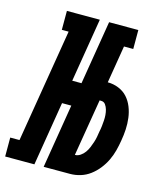

<svg xmlns="http://www.w3.org/2000/svg" viewBox="-159 -818 770 901"><g transform="rotate(15 225.5 -367.5)"><path d="M-49 0V-92H-4L87 -643H54V-735H214L163 -425H208L259 -735H401V-643H356L326 -461Q354 -461 379.5 -450.5Q405 -440 422 -421Q439 -402 449 -377Q459 -352 462.5 -324.5Q466 -297 464.5 -269Q463 -241 458 -213Q454 -188 447.5 -163Q441 -138 429.5 -114Q418 -90 401 -68.5Q384 -47 362.5 -31Q341 -15 316 -7.5Q291 0 266 0H138L189 -311H144L93 0ZM265 -92H266Q279 -92 291.5 -100.5Q304 -109 312.5 -121Q321 -133 326.5 -146.5Q332 -160 336.5 -173.5Q341 -187 343.5 -200.5Q346 -214 348 -228Q351 -241 352.5 -255Q354 -269 355 -282.5Q356 -296 355 -309.5Q354 -323 350.5 -335.5Q347 -348 339.5 -358.5Q332 -369 318 -369H311Z"/></g></svg>

Font: Iosevka Curly Slab Heavy
Style: Italic
Weight: 900
Italic angle: -9°
Monospace: yes
Designer: Belleve Invis
Foundry: Belleve Invis
Version: Version 22.1.2; ttfautohint (v1.8.4)